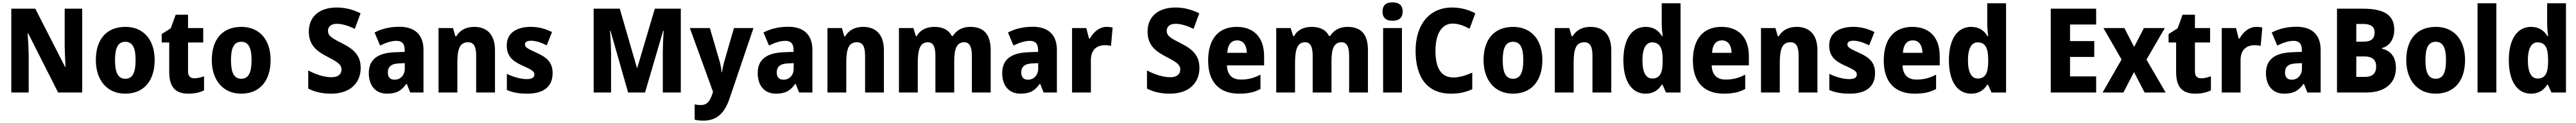

<svg xmlns="http://www.w3.org/2000/svg" viewBox="-20 -788 21904 1048"><path d="M679 0V-714H530V-396C531 -344 534 -279 537 -217H534L280 -714H76V0H224V-319C223 -372 220 -441 215 -505H219L474 0Z M1295 -276C1295 -458 1193 -559 1047 -559C884 -559 795 -451 795 -276C795 -105 891 10 1044 10C1209 10 1295 -106 1295 -276ZM958 -275C958 -381 984 -432 1045 -432C1108 -432 1133 -380 1133 -276C1133 -171 1108 -117 1046 -117C983 -117 958 -171 958 -275Z M1632 -121C1598 -121 1579 -140 1579 -180V-426H1708V-549H1579V-663H1474L1432 -547L1355 -498V-426H1419V-174C1419 -37 1480 10 1582 10C1638 10 1680 -1 1715 -18V-138C1686 -128 1660 -121 1632 -121Z M2281 -276C2281 -458 2179 -559 2033 -559C1870 -559 1781 -451 1781 -276C1781 -105 1877 10 2030 10C2195 10 2281 -106 2281 -276ZM1944 -275C1944 -381 1970 -432 2031 -432C2094 -432 2119 -380 2119 -276C2119 -171 2094 -117 2032 -117C1969 -117 1944 -171 1944 -275Z M3047 -209C3047 -314 2991 -367 2891 -418C2800 -464 2769 -482 2769 -526C2769 -560 2794 -585 2843 -585C2890 -585 2939 -570 2997 -542L3046 -675C2983 -705 2918 -724 2844 -724C2698 -724 2606 -648 2606 -519C2606 -397 2681 -348 2765 -304C2848 -261 2884 -239 2884 -196C2884 -158 2858 -130 2799 -130C2738 -130 2666 -153 2601 -188V-33C2661 -3 2720 10 2797 10C2959 10 3047 -83 3047 -209Z M3376 -560C3294 -560 3223 -542 3165 -511L3212 -400C3262 -425 3310 -440 3352 -440C3397 -440 3421 -416 3421 -363V-346L3337 -343C3192 -337 3116 -282 3116 -165C3116 -57 3175 10 3270 10C3352 10 3393 -15 3435 -73H3439L3468 0H3581V-363C3581 -493 3506 -560 3376 -560ZM3377 -248 3422 -250V-204C3422 -146 3384 -109 3335 -109C3300 -109 3278 -128 3278 -171C3278 -218 3305 -246 3377 -248Z M4012 -559C3945 -559 3891 -532 3860 -479H3852L3832 -549H3709V0H3869V-253C3869 -372 3890 -428 3960 -428C4010 -428 4029 -389 4029 -313V0H4189V-359C4189 -495 4120 -559 4012 -559Z M4679 -165C4679 -258 4629 -299 4545 -337C4460 -376 4444 -386 4444 -410C4444 -431 4462 -441 4496 -441C4536 -441 4583 -425 4629 -402L4674 -515C4613 -545 4558 -559 4493 -559C4369 -559 4289 -504 4289 -402C4289 -315 4332 -270 4419 -231C4509 -191 4524 -178 4524 -153C4524 -128 4504 -114 4459 -114C4411 -114 4345 -131 4290 -159V-21C4345 2 4396 10 4465 10C4609 10 4679 -55 4679 -165Z M5321 0H5465L5619 -526H5623C5620 -478 5616 -393 5616 -333V0H5769V-714H5548L5399 -210H5396L5250 -714H5028V0H5176V-329C5176 -391 5171 -477 5167 -526H5171Z M5846 -549 6043 -6 6037 13C6016 74 5993 107 5939 107C5920 107 5901 105 5887 101V232C5906 236 5929 240 5960 240C6072 240 6140 181 6184 50L6387 -549H6221L6137 -258C6129 -229 6123 -202 6120 -173H6116C6114 -201 6108 -232 6101 -259L6016 -549Z M6683 -560C6601 -560 6530 -542 6472 -511L6519 -400C6569 -425 6617 -440 6659 -440C6704 -440 6728 -416 6728 -363V-346L6644 -343C6499 -337 6423 -282 6423 -165C6423 -57 6482 10 6577 10C6659 10 6700 -15 6742 -73H6746L6775 0H6888V-363C6888 -493 6813 -560 6683 -560ZM6684 -248 6729 -250V-204C6729 -146 6691 -109 6642 -109C6607 -109 6585 -128 6585 -171C6585 -218 6612 -246 6684 -248Z M7319 -559C7252 -559 7198 -532 7167 -479H7159L7139 -549H7016V0H7176V-253C7176 -372 7197 -428 7267 -428C7317 -428 7336 -389 7336 -313V0H7496V-359C7496 -495 7427 -559 7319 -559Z M8230 -559C8167 -559 8114 -533 8083 -482H8073C8048 -531 8000 -559 7926 -559C7857 -559 7803 -532 7775 -480H7768L7747 -549H7624V0H7784V-252C7784 -367 7804 -428 7870 -428C7914 -428 7934 -391 7934 -312V0H8094V-268C8094 -373 8116 -428 8179 -428C8223 -428 8244 -392 8244 -312V0H8404V-359C8404 -497 8345 -559 8230 -559Z M8762 -560C8680 -560 8609 -542 8551 -511L8598 -400C8648 -425 8696 -440 8738 -440C8783 -440 8807 -416 8807 -363V-346L8723 -343C8578 -337 8502 -282 8502 -165C8502 -57 8561 10 8656 10C8738 10 8779 -15 8821 -73H8825L8854 0H8967V-363C8967 -493 8892 -560 8762 -560ZM8763 -248 8808 -250V-204C8808 -146 8770 -109 8721 -109C8686 -109 8664 -128 8664 -171C8664 -218 8691 -246 8763 -248Z M9390 -559C9327 -559 9275 -512 9248 -460H9240L9217 -549H9096V0H9256V-276C9256 -370 9313 -403 9376 -403C9398 -403 9415 -400 9427 -397L9441 -554C9426 -557 9406 -559 9390 -559Z M10179 -209C10179 -314 10123 -367 10023 -418C9932 -464 9901 -482 9901 -526C9901 -560 9926 -585 9975 -585C10022 -585 10071 -570 10129 -542L10178 -675C10115 -705 10050 -724 9976 -724C9830 -724 9738 -648 9738 -519C9738 -397 9813 -348 9897 -304C9980 -261 10016 -239 10016 -196C10016 -158 9990 -130 9931 -130C9870 -130 9798 -153 9733 -188V-33C9793 -3 9852 10 9929 10C10091 10 10179 -83 10179 -209Z M10496 -559C10346 -559 10253 -462 10253 -271C10253 -84 10353 10 10515 10C10593 10 10648 -2 10698 -30V-152C10642 -123 10593 -110 10531 -110C10455 -110 10415 -154 10413 -231H10729V-309C10729 -470 10641 -559 10496 -559ZM10500 -444C10553 -444 10581 -401 10582 -338H10416C10420 -412 10453 -444 10500 -444Z M11438 -559C11375 -559 11322 -533 11291 -482H11281C11256 -531 11208 -559 11134 -559C11065 -559 11011 -532 10983 -480H10976L10955 -549H10832V0H10992V-252C10992 -367 11012 -428 11078 -428C11122 -428 11142 -391 11142 -312V0H11302V-268C11302 -373 11324 -428 11387 -428C11431 -428 11452 -392 11452 -312V0H11612V-359C11612 -497 11553 -559 11438 -559Z M11821 -768C11770 -768 11736 -747 11736 -689C11736 -632 11771 -611 11821 -611C11871 -611 11907 -632 11907 -689C11907 -747 11872 -768 11821 -768ZM11901 -549H11741V0H11901Z M12332 -587C12382 -587 12429 -568 12476 -543L12525 -675C12462 -708 12394 -724 12328 -724C12129 -724 12017 -572 12017 -356C12017 -131 12114 10 12318 10C12386 10 12443 -2 12499 -28V-169C12443 -145 12392 -128 12338 -128C12235 -128 12186 -207 12186 -355C12186 -497 12238 -587 12332 -587Z M13095 -276C13095 -458 12993 -559 12847 -559C12684 -559 12595 -451 12595 -276C12595 -105 12691 10 12844 10C13009 10 13095 -106 13095 -276ZM12758 -275C12758 -381 12784 -432 12845 -432C12908 -432 12933 -380 12933 -276C12933 -171 12908 -117 12846 -117C12783 -117 12758 -171 12758 -275Z M13504 -559C13437 -559 13383 -532 13352 -479H13344L13324 -549H13201V0H13361V-253C13361 -372 13382 -428 13452 -428C13502 -428 13521 -389 13521 -313V0H13681V-359C13681 -495 13612 -559 13504 -559Z M13972 10C14040 10 14080 -20 14110 -66H14117L14146 0H14270V-760H14110V-590C14110 -554 14114 -511 14118 -479H14113C14084 -528 14040 -559 13973 -559C13859 -559 13784 -459 13784 -275C13784 -92 13858 10 13972 10ZM14029 -119C13977 -119 13946 -169 13946 -274C13946 -375 13976 -427 14028 -427C14095 -427 14118 -377 14118 -280V-258C14117 -163 14092 -119 14029 -119Z M14618 -559C14468 -559 14375 -462 14375 -271C14375 -84 14475 10 14637 10C14715 10 14770 -2 14820 -30V-152C14764 -123 14715 -110 14653 -110C14577 -110 14537 -154 14535 -231H14851V-309C14851 -470 14763 -559 14618 -559ZM14622 -444C14675 -444 14703 -401 14704 -338H14538C14542 -412 14575 -444 14622 -444Z M15257 -559C15190 -559 15136 -532 15105 -479H15097L15077 -549H14954V0H15114V-253C15114 -372 15135 -428 15205 -428C15255 -428 15274 -389 15274 -313V0H15434V-359C15434 -495 15365 -559 15257 -559Z M15924 -165C15924 -258 15874 -299 15790 -337C15705 -376 15689 -386 15689 -410C15689 -431 15707 -441 15741 -441C15781 -441 15828 -425 15874 -402L15919 -515C15858 -545 15803 -559 15738 -559C15614 -559 15534 -504 15534 -402C15534 -315 15577 -270 15664 -231C15754 -191 15769 -178 15769 -153C15769 -128 15749 -114 15704 -114C15656 -114 15590 -131 15535 -159V-21C15590 2 15641 10 15710 10C15854 10 15924 -55 15924 -165Z M16241 -559C16091 -559 15998 -462 15998 -271C15998 -84 16098 10 16260 10C16338 10 16393 -2 16443 -30V-152C16387 -123 16338 -110 16276 -110C16200 -110 16160 -154 16158 -231H16474V-309C16474 -470 16386 -559 16241 -559ZM16245 -444C16298 -444 16326 -401 16327 -338H16161C16165 -412 16198 -444 16245 -444Z M16740 10C16808 10 16848 -20 16878 -66H16885L16914 0H17038V-760H16878V-590C16878 -554 16882 -511 16886 -479H16881C16852 -528 16808 -559 16741 -559C16627 -559 16552 -459 16552 -275C16552 -92 16626 10 16740 10ZM16797 -119C16745 -119 16714 -169 16714 -274C16714 -375 16744 -427 16796 -427C16863 -427 16886 -377 16886 -280V-258C16885 -163 16860 -119 16797 -119Z M17804 0V-137H17582V-303H17788V-438H17582V-579H17804V-714H17418V0Z M18020 -281 17859 0H18036L18126 -174L18216 0H18395L18232 -280L18388 -549H18210L18127 -388L18044 -549H17866Z M18697 -121C18663 -121 18644 -140 18644 -180V-426H18773V-549H18644V-663H18539L18497 -547L18420 -498V-426H18484V-174C18484 -37 18545 10 18647 10C18703 10 18745 -1 18780 -18V-138C18751 -128 18725 -121 18697 -121Z M19166 -559C19103 -559 19051 -512 19024 -460H19016L18993 -549H18872V0H19032V-276C19032 -370 19089 -403 19152 -403C19174 -403 19191 -400 19203 -397L19217 -554C19202 -557 19182 -559 19166 -559Z M19508 -560C19426 -560 19355 -542 19297 -511L19344 -400C19394 -425 19442 -440 19484 -440C19529 -440 19553 -416 19553 -363V-346L19469 -343C19324 -337 19248 -282 19248 -165C19248 -57 19307 10 19402 10C19484 10 19525 -15 19567 -73H19571L19600 0H19713V-363C19713 -493 19638 -560 19508 -560ZM19509 -248 19554 -250V-204C19554 -146 19516 -109 19467 -109C19432 -109 19410 -128 19410 -171C19410 -218 19437 -246 19509 -248Z M20072 -714H19852V0H20104C20258 0 20353 -79 20353 -208C20353 -312 20302 -356 20234 -374V-379C20294 -393 20339 -450 20339 -535C20339 -659 20254 -714 20072 -714ZM20079 -433H20016V-584H20074C20140 -584 20172 -560 20172 -512C20172 -462 20146 -433 20079 -433ZM20016 -307H20085C20157 -307 20185 -273 20185 -222C20185 -166 20158 -133 20089 -133H20016Z M20941 -276C20941 -458 20839 -559 20693 -559C20530 -559 20441 -451 20441 -276C20441 -105 20537 10 20690 10C20855 10 20941 -106 20941 -276ZM20604 -275C20604 -381 20630 -432 20691 -432C20754 -432 20779 -380 20779 -276C20779 -171 20754 -117 20692 -117C20629 -117 20604 -171 20604 -275Z M21207 0V-760H21047V0Z M21501 10C21569 10 21609 -20 21639 -66H21646L21675 0H21799V-760H21639V-590C21639 -554 21643 -511 21647 -479H21642C21613 -528 21569 -559 21502 -559C21388 -559 21313 -459 21313 -275C21313 -92 21387 10 21501 10ZM21558 -119C21506 -119 21475 -169 21475 -274C21475 -375 21505 -427 21557 -427C21624 -427 21647 -377 21647 -280V-258C21646 -163 21621 -119 21558 -119Z"/></svg>

Font: Noto Sans Myanmar SemiCondensed ExtraBold
Style: Regular
Weight: 800
Width: 4
Designer: Monotype Design Team
Foundry: Monotype Imaging Inc.
Version: Version 2.107